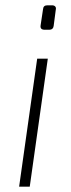

<svg xmlns="http://www.w3.org/2000/svg" viewBox="-20 -703 266 723"><path d="M160 -482 92 0H52L120 -482ZM176 -683Q184 -683 188 -678.5Q192 -674 190 -666L182 -605Q180 -591 166 -591H148Q130 -591 133 -608L142 -668Q143 -683 158 -683Z"/></svg>

Font: Exo 2 ExtraLight
Style: Italic
Weight: 250
Italic angle: -8°
Designer: Natanael Gama
Foundry: Natanael Gama
Version: Version 2.010